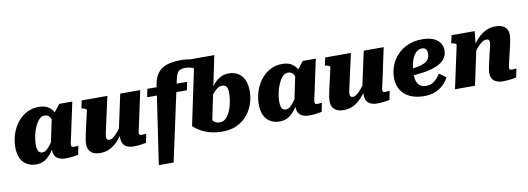

<svg xmlns="http://www.w3.org/2000/svg" viewBox="-71 -1231 5306 1929"><g transform="rotate(-10 2582.0 -266.5)"><path d="M514 -329 459 -336Q453 -372 443.5 -399Q434 -426 418 -441Q402 -456 375 -456Q348 -456 326.5 -437Q305 -418 288.5 -387.5Q272 -357 260.5 -320.5Q249 -284 243.5 -248Q238 -212 238 -183Q238 -152 244 -132.5Q250 -113 261.5 -104Q273 -95 291 -95Q313 -95 333 -110.5Q353 -126 376 -157Q399 -188 429 -235L446 -198Q409 -130 375 -83.5Q341 -37 302 -12Q263 13 210 13Q154 13 113.5 -11.5Q73 -36 52 -81.5Q31 -127 31 -191Q31 -245 44 -297Q57 -349 82.5 -395Q108 -441 145 -476.5Q182 -512 229 -532Q276 -552 332 -552Q397 -552 436 -523.5Q475 -495 493.5 -445.5Q512 -396 514 -329ZM675 -546 607 -228Q600 -196 595 -174.5Q590 -153 587.5 -139Q585 -125 585 -118Q585 -105 592 -100Q599 -95 612 -95Q626 -95 638 -97Q650 -99 658 -99L640 -9Q623 -6 602.5 -2.5Q582 1 559 3Q536 5 511 5Q474 5 446.5 -6.5Q419 -18 404.5 -41Q390 -64 390 -99Q390 -106 390.5 -116Q391 -126 392 -141L382 -130L444 -424L455 -435L542 -546Z M956 -197Q951 -177 948.5 -163Q946 -149 946 -137Q946 -126 949 -118.5Q952 -111 958.5 -107Q965 -103 976 -103Q996 -103 1018.5 -120.5Q1041 -138 1067 -169.5Q1093 -201 1120 -243L1123 -177Q1087 -120 1048.5 -77.5Q1010 -35 965 -11.5Q920 12 861 12Q800 12 768.5 -17.5Q737 -47 737 -95Q737 -118 740.5 -143Q744 -168 751 -200L804 -432Q806 -439 801 -444.5Q796 -450 786.5 -453.5Q777 -457 763 -460L753 -462L770 -541H1032ZM1300 -228Q1293 -196 1288 -174.5Q1283 -153 1280 -139Q1277 -125 1277 -118Q1277 -106 1284 -100.5Q1291 -95 1305 -95Q1318 -95 1330 -97Q1342 -99 1350 -99L1332 -9Q1315 -6 1294.5 -2.5Q1274 1 1251.5 3Q1229 5 1205 5Q1148 5 1116.5 -21Q1085 -47 1085 -99Q1085 -104 1085 -110.5Q1085 -117 1085.5 -126.5Q1086 -136 1087 -147L1076 -136L1163 -541H1367Z M1440 -541H1846L1828 -458H1423ZM1571 234H1420L1538 -564Q1547 -621 1569 -660Q1591 -699 1626.5 -722.5Q1662 -746 1711.5 -756.5Q1761 -767 1824 -767Q1858 -767 1890 -762Q1922 -757 1950.5 -749Q1979 -741 2002.5 -731.5Q2026 -722 2044 -713L1965 -632Q1957 -647 1942 -658Q1927 -669 1904 -675.5Q1881 -682 1851 -682Q1819 -682 1799 -673.5Q1779 -665 1768 -645Q1757 -625 1750 -593ZM2101 -83Q2131 -83 2153.5 -101Q2176 -119 2193 -149.5Q2210 -180 2220.5 -216.5Q2231 -253 2236.5 -289.5Q2242 -326 2242 -357Q2242 -387 2236 -405.5Q2230 -424 2217.5 -433Q2205 -442 2185 -442Q2160 -442 2138 -427.5Q2116 -413 2090.5 -383Q2065 -353 2033 -307L2026 -338Q2063 -405 2098.5 -453Q2134 -501 2175.5 -526.5Q2217 -552 2271 -552Q2326 -552 2366 -527Q2406 -502 2427.5 -455.5Q2449 -409 2449 -343Q2449 -290 2435.5 -238.5Q2422 -187 2395.5 -142Q2369 -97 2328.5 -62Q2288 -27 2233.5 -7Q2179 13 2111 13Q2041 13 1984.5 -2.5Q1928 -18 1886.5 -42.5Q1845 -67 1817 -94L1944 -696L1858 -758H2161L2018 -72Q2005 -83 1998 -95Q1991 -107 1989 -119Q1987 -131 1990.5 -143.5Q1994 -156 2003 -169Q2010 -144 2022 -124.5Q2034 -105 2053 -94Q2072 -83 2101 -83Z M2998 -329 2943 -336Q2937 -372 2927.5 -399Q2918 -426 2902 -441Q2886 -456 2859 -456Q2832 -456 2810.5 -437Q2789 -418 2772.5 -387.5Q2756 -357 2744.5 -320.5Q2733 -284 2727.5 -248Q2722 -212 2722 -183Q2722 -152 2728 -132.5Q2734 -113 2745.5 -104Q2757 -95 2775 -95Q2797 -95 2817 -110.5Q2837 -126 2860 -157Q2883 -188 2913 -235L2930 -198Q2893 -130 2859 -83.5Q2825 -37 2786 -12Q2747 13 2694 13Q2638 13 2597.5 -11.5Q2557 -36 2536 -81.5Q2515 -127 2515 -191Q2515 -245 2528 -297Q2541 -349 2566.5 -395Q2592 -441 2629 -476.5Q2666 -512 2713 -532Q2760 -552 2816 -552Q2881 -552 2920 -523.5Q2959 -495 2977.5 -445.5Q2996 -396 2998 -329ZM3159 -546 3091 -228Q3084 -196 3079 -174.5Q3074 -153 3071.5 -139Q3069 -125 3069 -118Q3069 -105 3076 -100Q3083 -95 3096 -95Q3110 -95 3122 -97Q3134 -99 3142 -99L3124 -9Q3107 -6 3086.5 -2.5Q3066 1 3043 3Q3020 5 2995 5Q2958 5 2930.5 -6.5Q2903 -18 2888.5 -41Q2874 -64 2874 -99Q2874 -106 2874.5 -116Q2875 -126 2876 -141L2866 -130L2928 -424L2939 -435L3026 -546Z M3440 -197Q3435 -177 3432.5 -163Q3430 -149 3430 -137Q3430 -126 3433 -118.5Q3436 -111 3442.5 -107Q3449 -103 3460 -103Q3480 -103 3502.5 -120.5Q3525 -138 3551 -169.5Q3577 -201 3604 -243L3607 -177Q3571 -120 3532.5 -77.5Q3494 -35 3449 -11.5Q3404 12 3345 12Q3284 12 3252.5 -17.5Q3221 -47 3221 -95Q3221 -118 3224.5 -143Q3228 -168 3235 -200L3288 -432Q3290 -439 3285 -444.5Q3280 -450 3270.5 -453.5Q3261 -457 3247 -460L3237 -462L3254 -541H3516ZM3784 -228Q3777 -196 3772 -174.5Q3767 -153 3764 -139Q3761 -125 3761 -118Q3761 -106 3768 -100.5Q3775 -95 3789 -95Q3802 -95 3814 -97Q3826 -99 3834 -99L3816 -9Q3799 -6 3778.5 -2.5Q3758 1 3735.5 3Q3713 5 3689 5Q3632 5 3600.5 -21Q3569 -47 3569 -99Q3569 -104 3569 -110.5Q3569 -117 3569.5 -126.5Q3570 -136 3571 -147L3560 -136L3647 -541H3851Z M4167 14Q4083 14 4023 -14.5Q3963 -43 3931 -95Q3899 -147 3899 -216Q3899 -283 3922.5 -343.5Q3946 -404 3991 -451Q4036 -498 4099.5 -525Q4163 -552 4243 -552Q4313 -552 4358 -532.5Q4403 -513 4425 -480Q4447 -447 4447 -406Q4447 -355 4419 -318.5Q4391 -282 4337 -258.5Q4283 -235 4205 -222.5Q4127 -210 4025 -206L4029 -275Q4094 -277 4141 -285Q4188 -293 4218.5 -307.5Q4249 -322 4264 -345.5Q4279 -369 4279 -403Q4279 -422 4273.5 -435Q4268 -448 4256 -455Q4244 -462 4226 -462Q4197 -462 4174 -444Q4151 -426 4134.5 -393.5Q4118 -361 4109 -317Q4100 -273 4100 -221Q4100 -172 4112 -142Q4124 -112 4148 -98Q4172 -84 4208 -84Q4242 -84 4268 -98Q4294 -112 4314.5 -134.5Q4335 -157 4351 -183L4420 -133Q4397 -90 4362 -57Q4327 -24 4279 -5Q4231 14 4167 14Z M4483 0H4687L4772 -398L4764 -394L4779 -541H4543L4526 -462L4535 -460Q4549 -457 4559 -453.5Q4569 -450 4573.5 -445Q4578 -440 4576 -432ZM5078 -227 5105 -342Q5112 -373 5116 -399Q5120 -425 5120 -447Q5120 -495 5088 -523.5Q5056 -552 4993 -552Q4935 -552 4889 -528.5Q4843 -505 4804 -462.5Q4765 -420 4727 -363L4729 -301Q4756 -342 4782 -372.5Q4808 -403 4832 -420Q4856 -437 4878 -437Q4896 -437 4903.5 -429Q4911 -421 4911 -406Q4911 -395 4908.5 -380Q4906 -365 4900 -345L4875 -239Q4866 -200 4860.5 -174Q4855 -148 4852.5 -131Q4850 -114 4850 -99Q4850 -64 4865 -41Q4880 -18 4907.5 -6.5Q4935 5 4972 5Q4998 5 5022 3Q5046 1 5068 -2.5Q5090 -6 5108 -10L5127 -99Q5122 -99 5114.5 -98Q5107 -97 5098.5 -96Q5090 -95 5082 -95Q5068 -95 5061.5 -100Q5055 -105 5055 -118Q5055 -125 5057.5 -138.5Q5060 -152 5065.5 -174Q5071 -196 5078 -227Z"/></g></svg>

Font: Roboto Serif 20pt ExtraBold
Style: Italic
Weight: 800
Italic angle: -10°
Version: Version 1.007